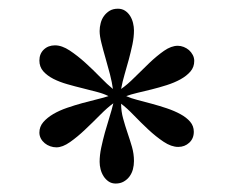

<svg xmlns="http://www.w3.org/2000/svg" viewBox="-20 -715 540 445"><path d="M430.2 -573.7Q430.2 -559.6 421.4 -549.3Q412.6 -539.1 398.4 -531.2Q384.3 -523.4 366.7 -517.8Q349.1 -512.2 331.5 -507.8Q314 -503.4 298.3 -499.8Q282.7 -496.1 272.5 -492.2Q283.2 -487.3 299.1 -483.2Q314.9 -479 332.3 -474.4Q349.6 -469.7 366.9 -463.9Q384.3 -458 398.2 -450.4Q412.1 -442.9 420.7 -432.9Q429.2 -422.9 429.2 -409.7Q429.2 -394 418.7 -384.3Q408.2 -374.5 393.1 -374.5Q377 -374.5 359.1 -386.5Q341.3 -398.4 323.7 -414.8Q306.2 -431.2 290 -448Q273.9 -464.8 260.7 -474.6Q260.7 -457 265.4 -440.2Q270 -423.3 275.6 -407Q281.2 -390.6 285.9 -374.5Q290.5 -358.4 290.5 -341.8Q290.5 -332 288.1 -322.8Q285.6 -313.5 280.3 -306.2Q274.9 -298.8 266.8 -294.2Q258.8 -289.6 248 -289.6Q238.8 -289.6 231.7 -294.4Q224.6 -299.3 220 -306.6Q215.3 -314 213.1 -322.8Q210.9 -331.5 210.9 -339.8Q210.9 -355.5 214.6 -372.8Q218.3 -390.1 223.1 -407.7Q228 -425.3 233.4 -442.4Q238.8 -459.5 242.7 -475.6Q229 -465.8 211.9 -448.5Q194.8 -431.2 177.2 -414.6Q159.7 -397.9 142.3 -385.7Q125 -373.5 110.8 -373.5Q103.5 -373.5 96.4 -376Q89.4 -378.4 83.7 -383.1Q78.1 -387.7 74.7 -394Q71.3 -400.4 71.3 -407.7Q71.3 -421.4 80.3 -431.9Q89.4 -442.4 103.5 -450.7Q117.7 -459 135.5 -465.1Q153.3 -471.2 171.1 -476.1Q189 -481 205.1 -484.9Q221.2 -488.8 231.4 -492.2Q221.2 -497.6 205.6 -501.7Q189.9 -505.9 172.1 -510.3Q154.3 -514.6 136.2 -519.8Q118.2 -524.9 103.8 -532.2Q89.4 -539.6 80.3 -549.8Q71.3 -560.1 71.3 -574.7Q71.3 -590.3 81.5 -600.1Q91.8 -609.9 107.4 -609.9Q123.5 -609.9 141.6 -597.9Q159.7 -585.9 177.7 -569.6Q195.8 -553.2 212.4 -536.1Q229 -519 241.7 -508.8Q239.7 -523.9 234.9 -542.7Q230 -561.5 224.6 -580.1Q219.2 -598.6 215.1 -615.2Q210.9 -631.8 210.9 -643.1Q210.9 -652.3 213.4 -661.6Q215.8 -670.9 221.2 -678.2Q226.6 -685.5 234.4 -690.2Q242.2 -694.8 253.4 -694.8Q262.7 -694.8 269.8 -690.2Q276.9 -685.5 281.5 -678.2Q286.1 -670.9 288.3 -661.9Q290.5 -652.8 290.5 -644.5Q290.5 -628.9 286.9 -611.8Q283.2 -594.7 278.6 -577.4Q273.9 -560.1 268.8 -542.7Q263.7 -525.4 260.7 -508.8Q275.4 -519 292.2 -535.9Q309.1 -552.7 326.2 -569.1Q343.3 -585.4 360.1 -597.2Q377 -608.9 392.1 -608.9Q398.9 -608.9 405.8 -606.2Q412.6 -603.5 418 -598.9Q423.3 -594.2 426.8 -587.6Q430.2 -581.1 430.2 -573.7Z"/></svg>

Font: Doulos SIL APac
Style: Regular
Weight: 400
Designer: Walt Agee, Victor Gaultney, Peter Martin, Debbi Hosken, Becca Hirsbrunner
Foundry: SIL International
Version: Version 5.000